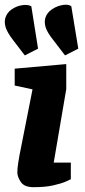

<svg xmlns="http://www.w3.org/2000/svg" viewBox="-24 -770 352 797"><path d="M79 -540 30 -604Q7 -634 0 -655Q-7 -676 -2 -695Q5 -718 25 -731.5Q45 -745 68 -748.5Q91 -752 106 -744L134 -568ZM246 -540 197 -604Q173 -634 166 -655Q159 -676 164 -695Q171 -718 192.5 -732Q214 -746 237.5 -749.5Q261 -753 272 -744L301 -568ZM115 7Q77 7 62.5 -14.5Q48 -36 48 -54Q48 -72 51.5 -93Q55 -114 57 -126L111 -399L37 -415V-485L251 -504V-400L199 -95H270V-26Q267 -24 248.5 -16Q230 -8 197 -0.5Q164 7 115 7Z"/></svg>

Font: Faustina ExtraBold
Style: Italic
Weight: 800
Italic angle: -8°
Designer: Alfonso Garcia
Foundry: http://www.omnibus-type.com
Version: Version 1.200